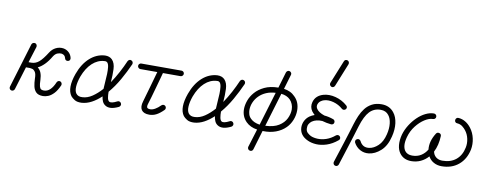

<svg xmlns="http://www.w3.org/2000/svg" viewBox="-71 -1107 4184 1642"><g transform="rotate(10 2020.5 -286.0)"><path d="M322 14Q282 14 262.5 -5Q243 -24 236.5 -54.5Q230 -85 229 -120Q229 -162 217 -179Q205 -196 191.5 -199.5Q178 -203 171 -203H137L76 -3Q73 6 64.5 11Q56 16 46 13Q36 10 32 1Q28 -8 31 -17L148 -404Q152 -414 160.5 -418Q169 -422 179 -420Q188 -417 192.5 -408.5Q197 -400 195 -390L151 -250H175Q211 -250 240.5 -274.5Q270 -299 309 -361Q329 -393 360 -408Q391 -423 425 -418Q453 -413 473 -394Q493 -375 499 -347Q501 -338 496.5 -329.5Q492 -321 481 -319Q471 -317 463 -322Q455 -327 453 -337Q447 -366 417 -371Q401 -373 382 -366Q363 -359 348 -336Q321 -290 292.5 -261.5Q264 -233 236 -220Q257 -204 266.5 -178.5Q276 -153 277 -120Q278 -79 283.5 -61Q289 -43 299 -38.5Q309 -34 322 -34Q380 -34 417 -122Q421 -131 430 -135Q439 -139 448 -135Q457 -131 460.5 -121.5Q464 -112 461 -104Q440 -56 415.5 -30.5Q391 -5 367 4.5Q343 14 322 14Z M659 13Q619 15 596.5 1Q574 -13 563 -27Q540 -59 540.5 -108Q541 -157 564 -221Q597 -312 655 -364Q713 -416 786 -420Q825 -421 848 -398Q875 -370 877 -317.5Q879 -265 874 -204Q906 -251 934 -303.5Q962 -356 983 -405Q988 -415 997 -418.5Q1006 -422 1014 -418Q1024 -414 1027.5 -405Q1031 -396 1028 -387Q997 -317 957 -246.5Q917 -176 869 -120Q869 -91 873 -68.5Q877 -46 888 -38Q906 -25 958 -52Q967 -57 976.5 -53.5Q986 -50 990 -41Q995 -32 991.5 -22.5Q988 -13 979 -8Q903 29 862 1Q845 -10 836.5 -29Q828 -48 825 -72Q786 -35 744 -12.5Q702 10 659 13ZM657 -35Q700 -37 741.5 -65Q783 -93 822 -137Q823 -152 824 -168.5Q825 -185 826 -201Q829 -234 830 -267Q831 -300 828 -326.5Q825 -353 814 -365Q811 -368 805.5 -370.5Q800 -373 789 -372Q731 -369 684 -325.5Q637 -282 608 -205Q590 -154 588 -115Q586 -76 601 -56Q619 -32 657 -35Z M1245 13Q1196 13 1177.5 -14Q1159 -41 1174 -90Q1180 -112 1190.5 -148Q1201 -184 1212.5 -224.5Q1224 -265 1234 -301Q1244 -337 1250 -358H1103Q1093 -358 1086 -365.5Q1079 -373 1079 -382Q1079 -392 1086 -399Q1093 -406 1103 -406H1452Q1462 -406 1469 -399Q1476 -392 1476 -382Q1476 -373 1469 -365.5Q1462 -358 1452 -358H1299Q1295 -343 1285 -306.5Q1275 -270 1262.5 -225.5Q1250 -181 1238.5 -140Q1227 -99 1219 -75Q1212 -53 1219 -42Q1224 -37 1232 -35.5Q1240 -34 1245 -34Q1284 -34 1334 -84Q1342 -91 1351.5 -91Q1361 -91 1368 -84Q1375 -77 1375 -67Q1375 -57 1368 -50Q1335 -17 1306 -2Q1277 13 1245 13Z M1635 13Q1595 15 1572.5 1Q1550 -13 1539 -27Q1516 -59 1516.5 -108Q1517 -157 1540 -221Q1573 -312 1631 -364Q1689 -416 1762 -420Q1801 -421 1824 -398Q1851 -370 1853 -317.5Q1855 -265 1850 -204Q1882 -251 1910 -303.5Q1938 -356 1959 -405Q1964 -415 1973 -418.5Q1982 -422 1990 -418Q2000 -414 2003.5 -405Q2007 -396 2004 -387Q1973 -317 1933 -246.5Q1893 -176 1845 -120Q1845 -91 1849 -68.5Q1853 -46 1864 -38Q1882 -25 1934 -52Q1943 -57 1952.5 -53.5Q1962 -50 1966 -41Q1971 -32 1967.5 -22.5Q1964 -13 1955 -8Q1879 29 1838 1Q1821 -10 1812.5 -29Q1804 -48 1801 -72Q1762 -35 1720 -12.5Q1678 10 1635 13ZM1633 -35Q1676 -37 1717.5 -65Q1759 -93 1798 -137Q1799 -152 1800 -168.5Q1801 -185 1802 -201Q1805 -234 1806 -267Q1807 -300 1804 -326.5Q1801 -353 1790 -365Q1787 -368 1781.5 -370.5Q1776 -373 1765 -372Q1707 -369 1660 -325.5Q1613 -282 1584 -205Q1566 -154 1564 -115Q1562 -76 1577 -56Q1595 -32 1633 -35Z M2144 166Q2134 163 2129.5 154.5Q2125 146 2127 137L2176 -22Q2115 -31 2078 -68Q2035 -111 2035 -175Q2035 -210 2049 -249.5Q2063 -289 2093.5 -324Q2124 -359 2173 -382.5Q2222 -406 2293 -407L2334 -546Q2338 -556 2346.5 -560.5Q2355 -565 2364 -562Q2373 -559 2378 -550.5Q2383 -542 2380 -533L2342 -405Q2371 -401 2395.5 -389.5Q2420 -378 2439 -358Q2485 -314 2485 -242Q2485 -199 2468.5 -158Q2452 -117 2423 -88Q2388 -53 2338 -34.5Q2288 -16 2226 -18H2224L2174 150Q2171 160 2162.5 164.5Q2154 169 2144 166ZM2239 -66Q2312 -69 2355.5 -96Q2399 -123 2418.5 -163Q2438 -203 2438 -242Q2438 -266 2429 -288Q2420 -310 2405 -325Q2376 -354 2327 -359ZM2190 -67 2278 -359Q2233 -357 2197 -341.5Q2161 -326 2135 -300Q2110 -275 2096 -242.5Q2082 -210 2082 -175Q2082 -160 2087.5 -139.5Q2093 -119 2111 -102Q2138 -75 2190 -67Z M2620 -4Q2547 -37 2545 -107Q2545 -138 2558.5 -164.5Q2572 -191 2597 -209Q2607 -216 2617.5 -221Q2628 -226 2639 -230Q2632 -237 2625.5 -243.5Q2619 -250 2614 -257Q2589 -293 2601 -336Q2617 -394 2682 -413Q2732 -427 2789 -412Q2846 -397 2890 -358Q2898 -352 2899 -342.5Q2900 -333 2893 -325Q2886 -318 2876.5 -317Q2867 -316 2859 -323Q2824 -354 2778.5 -366.5Q2733 -379 2696 -368Q2682 -364 2667.5 -353.5Q2653 -343 2646 -323Q2640 -302 2653 -284Q2671 -257 2722 -240Q2760 -237 2802 -222Q2810 -219 2814 -211Q2818 -203 2816 -194Q2815 -186 2807.5 -180.5Q2800 -175 2790 -176Q2750 -180 2713 -191Q2659 -194 2624 -170Q2609 -159 2600.5 -143.5Q2592 -128 2593 -108Q2593 -82 2609.5 -67.5Q2626 -53 2639 -47Q2664 -36 2699 -34.5Q2734 -33 2773 -46Q2812 -59 2849 -90Q2857 -96 2866.5 -95.5Q2876 -95 2883 -87Q2889 -79 2888.5 -69.5Q2888 -60 2880 -54Q2833 -15 2785 0.5Q2737 16 2694.5 13.5Q2652 11 2620 -4ZM2768 -507Q2764 -497 2755 -493Q2746 -489 2737 -493Q2728 -498 2724 -506.5Q2720 -515 2724 -525L2805 -725Q2809 -736 2817.5 -739Q2826 -742 2836 -739Q2845 -735 2848.5 -726Q2852 -717 2849 -708Z M2885 166Q2876 163 2872 154.5Q2868 146 2870 137Q2870 136 2878 111.5Q2886 87 2899 47Q2912 7 2927 -39.5Q2942 -86 2956 -131.5Q2970 -177 2981 -213Q2992 -249 3007.5 -285.5Q3023 -322 3046.5 -352.5Q3070 -383 3105 -401.5Q3140 -420 3188 -420Q3257 -420 3296 -370Q3324 -335 3331 -280.5Q3338 -226 3322 -163Q3302 -80 3253.5 -36.5Q3205 7 3152 13Q3111 18 3076 -1Q3041 -20 3021 -57Q3017 -66 3019.5 -75.5Q3022 -85 3032 -89Q3040 -94 3049.5 -91Q3059 -88 3064 -79Q3090 -26 3147 -34Q3186 -39 3223 -73.5Q3260 -108 3276 -174Q3289 -226 3284 -270Q3279 -314 3258 -340Q3234 -372 3188 -372Q3130 -372 3092 -331.5Q3054 -291 3026 -199Q3015 -163 3001 -117.5Q2987 -72 2972 -25Q2957 22 2944.5 61.5Q2932 101 2924 125.5Q2916 150 2916 151Q2913 160 2904 165Q2895 170 2885 166Z M3520 15Q3455 15 3420 -31Q3398 -60 3394 -102Q3390 -144 3403 -194Q3416 -239 3441.5 -279.5Q3467 -320 3500 -352Q3533 -384 3570 -402Q3607 -420 3642 -420Q3652 -420 3659 -413Q3666 -406 3666 -396Q3666 -386 3659 -379Q3652 -372 3642 -372Q3609 -372 3570 -347Q3531 -322 3497.5 -279Q3464 -236 3449 -181Q3427 -100 3457 -60Q3478 -33 3520 -33Q3564 -33 3596.5 -53.5Q3629 -74 3649 -108Q3641 -179 3688 -253Q3698 -268 3716 -263Q3733 -258 3733 -240Q3730 -159 3699 -99Q3701 -93 3702.5 -87Q3704 -81 3707 -76Q3730 -35 3783 -35Q3854 -35 3900 -73Q3946 -111 3960 -180Q3968 -217 3959.5 -256.5Q3951 -296 3928 -325Q3917 -340 3898 -355Q3879 -370 3851 -372Q3841 -372 3835 -379.5Q3829 -387 3830 -397Q3831 -407 3838 -413.5Q3845 -420 3855 -419Q3887 -417 3915.5 -400Q3944 -383 3966 -354Q3995 -316 4005.5 -267Q4016 -218 4007 -171Q3989 -85 3930 -36Q3871 13 3783 13Q3745 13 3714.5 -4Q3684 -21 3667 -52Q3639 -20 3601.5 -2.5Q3564 15 3520 15Z"/></g></svg>

Font: Zen Kurenaido
Style: ARC
Weight: 400
Designer: Yoshimichi Ohira
Foundry: Positype
Version: Version 1.001